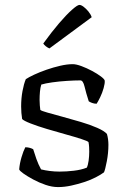

<svg xmlns="http://www.w3.org/2000/svg" viewBox="-20 -761 516 781"><path d="M216 0Q192 0 165.5 -9Q139 -18 115 -31Q91 -44 75.5 -55Q60 -66 58 -72Q60 -96 67.5 -121.5Q75 -147 83 -162Q93 -162 101.5 -159.5Q110 -157 115 -154Q120 -137 128 -114.5Q136 -92 147 -72Q163 -68 182.5 -65.5Q202 -63 222 -63Q250 -63 280 -66.5Q310 -70 333 -79Q338 -89 340.5 -107.5Q343 -126 343 -144Q343 -152 342.5 -162.5Q342 -173 340 -183Q337 -187 311 -195.5Q285 -204 247 -214.5Q209 -225 170.5 -236.5Q132 -248 104 -259Q76 -270 70 -277Q68 -289 67 -302Q66 -315 66 -328Q66 -361 71.5 -390.5Q77 -420 85 -439Q97 -447 119.5 -457.5Q142 -468 169.5 -477.5Q197 -487 225 -493.5Q253 -500 276 -500Q290 -500 311.5 -492Q333 -484 354.5 -472.5Q376 -461 390.5 -450Q405 -439 406 -433Q407 -422 401.5 -402.5Q396 -383 387.5 -365.5Q379 -348 373 -339Q363 -339 354 -342.5Q345 -346 341 -349Q330 -383 324 -408.5Q318 -434 307 -434Q284 -434 252.5 -432Q221 -430 192.5 -426Q164 -422 148 -417Q144 -405 142.5 -388Q141 -371 141 -355Q141 -343 142 -332Q143 -321 144 -314Q148 -310 173 -303Q198 -296 234.5 -286Q271 -276 308.5 -265Q346 -254 375.5 -241Q405 -228 415 -216Q418 -206 419.5 -194.5Q421 -183 421 -172Q421 -139 414.5 -105Q408 -71 403 -60Q391 -51 370 -40Q349 -29 323 -20.5Q297 -12 269.5 -6Q242 0 216 0ZM181 -564Q172 -568 165.5 -573.5Q159 -579 156 -584Q190 -631 220 -666Q250 -701 272.5 -721Q295 -741 303 -741Q310 -741 320 -733.5Q330 -726 339.5 -714.5Q349 -703 353 -691Z"/></svg>

Font: Texturina 12pt ExtraLight
Style: Regular
Weight: 250
Designer: Guillermo Torres Carreño
Foundry: Omnibus-Type
Version: Version 1.002